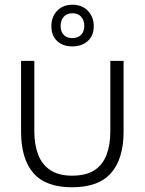

<svg xmlns="http://www.w3.org/2000/svg" viewBox="-20 -784 611 811"><path d="M284 7Q173 7 121 -53Q69 -113 69 -228V-527H125V-229Q125 -174 141 -131.5Q157 -89 192.5 -65.5Q228 -42 284 -42Q344 -42 379 -65Q414 -88 430 -130Q446 -172 446 -229V-527H502V-228Q502 -114 449.5 -53.5Q397 7 284 7ZM286 -588Q245 -588 221 -611Q197 -634 197 -673Q197 -713 221.5 -738.5Q246 -764 286 -764Q327 -764 351.5 -738Q376 -712 376 -673Q376 -633 350.5 -610.5Q325 -588 286 -588ZM285 -623Q309 -623 322.5 -637Q336 -651 336 -674Q336 -698 323 -713Q310 -728 286 -728Q262 -728 249 -713Q236 -698 236 -674Q236 -651 249 -637Q262 -623 285 -623Z"/></svg>

Font: Onest ExtraLight
Style: Regular
Weight: 250
Designer: Dmitri Voloshin, Andrey Kudryavtsev
Foundry: Dmitri Voloshin, Andrey Kudryavtsev
Version: Version 1.000;gftools[0.9.33]